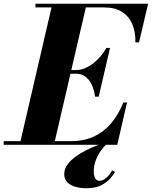

<svg xmlns="http://www.w3.org/2000/svg" viewBox="-68 -770 808 1021"><path d="M36.5 0 210.5 -750H393L219 0ZM-48.5 0V-19.5H311Q379.5 -19.5 432.5 -44.5Q485.5 -69.5 524 -115.5Q562.5 -161.5 588 -225H607.5L555.5 0ZM437.5 -256Q433.5 -289.5 421 -317.2Q408.5 -345 387.5 -361.5Q366.5 -378 338 -378H274V-397.5H338Q366.5 -397.5 396.2 -413Q426 -428.5 452.5 -455Q479 -481.5 497.5 -515H517L457 -256ZM652 -545Q653.5 -598.5 636 -640.5Q618.5 -682.5 581.2 -706.5Q544 -730.5 485.5 -730.5H120.5V-750H719.5L671.5 -545ZM392.5 231Q359.5 231 332.5 223.2Q305.5 215.5 289.5 198.8Q273.5 182 273.5 156Q273.5 126 294.5 100Q315.5 74 349.2 52.5Q383 31 422.2 14Q461.5 -3 498 -15L502.5 -5.5Q486 7 469.5 29.8Q453 52.5 441.8 81.2Q430.5 110 430.5 141Q430.5 164 438.2 177.8Q446 191.5 460 191.5Q475 191.5 488.5 182.2Q502 173 512.5 160Q523 147 528 136L544 144Q536.5 158 518.8 178.5Q501 199 470 215Q439 231 392.5 231Z"/></svg>

Font: Bodoni Moda 11pt ExtraBold
Style: Italic
Weight: 800
Italic angle: -13°
Version: Version 2.004